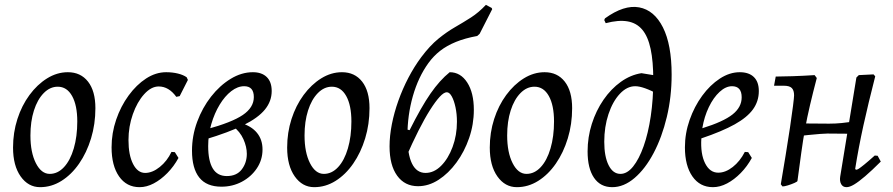

<svg xmlns="http://www.w3.org/2000/svg" viewBox="-20 -763 3697 795"><path d="M146 12Q97 12 65.5 -32.5Q34 -77 34 -152Q34 -214 52 -270Q70 -326 102 -369.5Q134 -413 175 -438.5Q216 -464 261 -464Q314 -464 344.5 -425Q375 -386 375 -315Q375 -249 357 -190Q339 -131 307.5 -85.5Q276 -40 234.5 -14Q193 12 146 12ZM186 -43Q219 -43 245 -71Q271 -99 285.5 -148.5Q300 -198 300 -260Q300 -327 278.5 -365.5Q257 -404 219 -404Q187 -404 161 -377.5Q135 -351 120.5 -305.5Q106 -260 106 -202Q106 -132 128.5 -87.5Q151 -43 186 -43Z M637 -405Q606 -405 577 -373Q548 -341 530 -290Q512 -239 512 -183Q512 -121 531 -84Q550 -47 581 -47Q611 -47 641.5 -71.5Q672 -96 690 -134L704 -133L719 -109Q700 -74 673 -46.5Q646 -19 616.5 -3.5Q587 12 558 12Q504 12 473 -32.5Q442 -77 442 -153Q442 -212 461 -267.5Q480 -323 512.5 -367.5Q545 -412 585 -438Q625 -464 668 -464Q694 -464 716.5 -458.5Q739 -453 753 -443L758 -432L724 -365L710 -362Q679 -405 637 -405Z M897 10Q835 10 805 -28Q775 -66 775 -139Q775 -201 796.5 -259Q818 -317 854 -363Q890 -409 935 -436.5Q980 -464 1027 -464Q1064 -464 1084.5 -444Q1105 -424 1105 -386Q1105 -344 1077 -309.5Q1049 -275 988.5 -245Q928 -215 828 -185L833 -227Q940 -256 985.5 -287Q1031 -318 1031 -361Q1031 -406 991 -406Q964 -406 937.5 -385.5Q911 -365 889.5 -329.5Q868 -294 855 -249.5Q842 -205 842 -158Q842 -97 861 -65.5Q880 -34 919 -34Q960 -34 981 -61.5Q1002 -89 1002 -126Q1002 -155 988 -186.5Q974 -218 944 -241L977 -254Q1021 -241 1044 -213Q1067 -185 1067 -144Q1067 -101 1043.5 -66Q1020 -31 981.5 -10.5Q943 10 897 10Z M1281 12Q1232 12 1200.5 -32.5Q1169 -77 1169 -152Q1169 -214 1187 -270Q1205 -326 1237 -369.5Q1269 -413 1310 -438.5Q1351 -464 1396 -464Q1449 -464 1479.5 -425Q1510 -386 1510 -315Q1510 -249 1492 -190Q1474 -131 1442.5 -85.5Q1411 -40 1369.5 -14Q1328 12 1281 12ZM1321 -43Q1354 -43 1380 -71Q1406 -99 1420.5 -148.5Q1435 -198 1435 -260Q1435 -327 1413.5 -365.5Q1392 -404 1354 -404Q1322 -404 1296 -377.5Q1270 -351 1255.5 -305.5Q1241 -260 1241 -202Q1241 -132 1263.5 -87.5Q1286 -43 1321 -43Z M1711 8Q1656 8 1624.5 -35.5Q1593 -79 1593 -157Q1593 -200 1602.5 -248.5Q1612 -297 1629.5 -346Q1647 -395 1671 -441Q1695 -487 1724 -526Q1760 -574 1795 -602.5Q1830 -631 1864 -650.5Q1898 -670 1930 -690.5Q1962 -711 1992 -743L2016 -730L2018 -725L1966 -623L1956 -614Q1906 -605 1868 -589.5Q1830 -574 1802.5 -552.5Q1775 -531 1754 -502Q1712 -444 1689.5 -365Q1667 -286 1667 -200Q1667 -124 1686 -85.5Q1705 -47 1742 -47Q1777 -47 1806.5 -76.5Q1836 -106 1854 -154.5Q1872 -203 1872 -259Q1872 -291 1866 -319Q1860 -347 1850.5 -364Q1841 -381 1830 -381Q1818 -381 1800.5 -362Q1783 -343 1760.5 -307.5Q1738 -272 1712.5 -221.5Q1687 -171 1660 -109L1652 -230L1676 -224Q1724 -320 1762.5 -375.5Q1801 -431 1842 -464Q1887 -464 1914.5 -421.5Q1942 -379 1942 -308Q1942 -248 1922.5 -191.5Q1903 -135 1870 -90Q1837 -45 1796 -18.5Q1755 8 1711 8Z M2120 12Q2071 12 2039.5 -32.5Q2008 -77 2008 -152Q2008 -214 2026 -270Q2044 -326 2076 -369.5Q2108 -413 2149 -438.5Q2190 -464 2235 -464Q2288 -464 2318.5 -425Q2349 -386 2349 -315Q2349 -249 2331 -190Q2313 -131 2281.5 -85.5Q2250 -40 2208.5 -14Q2167 12 2120 12ZM2160 -43Q2193 -43 2219 -71Q2245 -99 2259.5 -148.5Q2274 -198 2274 -260Q2274 -327 2252.5 -365.5Q2231 -404 2193 -404Q2161 -404 2135 -377.5Q2109 -351 2094.5 -305.5Q2080 -260 2080 -202Q2080 -132 2102.5 -87.5Q2125 -43 2160 -43Z M2515 12Q2466 12 2439.5 -27Q2413 -66 2413 -136Q2413 -195 2430.5 -250Q2448 -305 2479 -350Q2510 -395 2550.5 -424Q2591 -453 2636 -460L2746 -442L2709 -371Q2675 -389 2651 -397.5Q2627 -406 2610 -406Q2576 -406 2546.5 -374.5Q2517 -343 2499.5 -290.5Q2482 -238 2482 -176Q2482 -115 2500 -79Q2518 -43 2549 -43Q2577 -43 2601.5 -73.5Q2626 -104 2645 -157.5Q2664 -211 2674.5 -281.5Q2685 -352 2685 -432Q2685 -509 2674 -560.5Q2663 -612 2639.5 -640Q2616 -668 2578.5 -674.5Q2541 -681 2488 -667L2482 -680L2485 -687Q2564 -744 2626.5 -732.5Q2689 -721 2725 -649.5Q2761 -578 2761 -454Q2761 -362 2741 -278.5Q2721 -195 2686.5 -129.5Q2652 -64 2607.5 -26Q2563 12 2515 12Z M3122 -386Q3122 -344 3098 -310.5Q3074 -277 3022 -248Q2970 -219 2884 -190Q2880 -126 2899.5 -87Q2919 -48 2954 -48Q2984 -48 3014 -71.5Q3044 -95 3064 -134L3078 -133L3093 -109Q3074 -74 3047 -46.5Q3020 -19 2990.5 -3.5Q2961 12 2932 12Q2878 12 2847 -32.5Q2816 -77 2816 -153Q2816 -211 2835.5 -266.5Q2855 -322 2887.5 -366.5Q2920 -411 2960.5 -437.5Q3001 -464 3043 -464Q3081 -464 3101.5 -444Q3122 -424 3122 -386ZM3011 -406Q2985 -406 2959.5 -382.5Q2934 -359 2915 -319.5Q2896 -280 2888 -232Q2975 -259 3013 -289Q3051 -319 3051 -360Q3051 -406 3011 -406Z M3220 9 3213 0Q3223 -59 3233 -120Q3243 -181 3251 -234.5Q3259 -288 3263.5 -324Q3268 -360 3268 -368Q3268 -389 3258.5 -398.5Q3249 -408 3226 -408H3185L3192 -446Q3217 -446 3262 -447.5Q3307 -449 3353 -452L3362 -440Q3346 -379 3334 -328Q3322 -277 3313.5 -230Q3305 -183 3298 -132L3282 -14Q3282 -11 3269.5 -5.5Q3257 0 3242.5 4.5Q3228 9 3220 9ZM3273 -198 3281 -252Q3314 -252 3347 -251.5Q3380 -251 3413 -251Q3439 -251 3464.5 -253.5Q3490 -256 3534 -262L3529 -209L3406 -210Q3398 -210 3376.5 -208.5Q3355 -207 3327 -204Q3299 -201 3273 -198ZM3614 -118 3627 -94Q3590 -57 3562.5 -33.5Q3535 -10 3516.5 1Q3498 12 3485 12Q3470 12 3463 -0.5Q3456 -13 3459 -32L3526 -442L3536 -452L3597 -455L3604 -447Q3575 -334 3555 -243Q3535 -152 3521 -64L3524 -60Q3529 -60 3536 -64.5Q3543 -69 3558.5 -81.5Q3574 -94 3602 -119Z"/></svg>

Font: Alegreya
Style: Italic
Weight: 400
Italic angle: -7°
Designer: Juan Pablo del Peral
Foundry: Huerta Tipografica
Version: Version 2.009